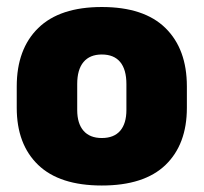

<svg xmlns="http://www.w3.org/2000/svg" viewBox="-20 -528 596 562"><path d="M278 15Q154.5 15 91.8 -45.2Q29 -105.5 29 -212.5V-275Q29 -384.5 92 -446Q155 -507.5 278 -507.5Q401.5 -507.5 464.2 -446Q527 -384.5 527 -275V-212.5Q527 -105.5 464.5 -45.2Q402 15 278 15ZM278 -124Q313.5 -124 331.8 -145.2Q350 -166.5 350 -206V-282Q350 -324.5 331.8 -346.5Q313.5 -368.5 278 -368.5Q243 -368.5 224.5 -346.5Q206 -324.5 206 -282V-206Q206 -166.5 224.5 -145.2Q243 -124 278 -124Z"/></svg>

Font: Anek Malayalam Medium ExtraBold
Style: Regular
Weight: 800
Version: Version 1.003